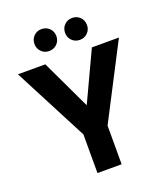

<svg xmlns="http://www.w3.org/2000/svg" viewBox="-160 -1011 970 1120"><g transform="rotate(-20 325.0 -450.5)"><path d="M250 0V-240L11 -700H181L343 -358H310L470 -700H638L400 -240V0ZM229 -765Q201 -765 181.5 -784.5Q162 -804 162 -833Q162 -862 181.5 -881.5Q201 -901 229 -901Q259 -901 278.5 -881.5Q298 -862 298 -833Q298 -804 278.5 -784.5Q259 -765 229 -765ZM420 -765Q391 -765 371.5 -784.5Q352 -804 352 -833Q352 -862 371.5 -881.5Q391 -901 420 -901Q449 -901 468.5 -881.5Q488 -862 488 -833Q488 -804 468.5 -784.5Q449 -765 420 -765Z"/></g></svg>

Font: DM Sans 20pt Black
Style: Regular
Weight: 900
Version: Version 4.004;gftools[0.9.30]